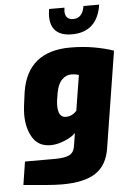

<svg xmlns="http://www.w3.org/2000/svg" viewBox="-65 -823 743 1107"><g transform="rotate(-5 307.0 -270.0)"><path d="M26 221 47 87H221Q276 87 303 74Q330 61 336 24L348 -52Q328 -30 284.5 -12Q241 6 203 6Q133 6 99.5 -48.5Q66 -103 66 -183Q66 -220 80 -313Q117 -545 364 -545Q437 -545 501.5 -533.5Q566 -522 614 -505L525 54Q510 149 444.5 193Q379 237 248 237Q209 237 151 232ZM367 -178 400 -383Q380 -390 355 -390Q326 -390 302 -366Q278 -342 269 -291Q264 -265 262 -248.5Q260 -232 260 -217Q260 -149 305 -149Q340 -149 367 -178ZM258 -735Q258 -747 262 -777H351Q349 -763 349 -757Q349 -731 362 -719Q375 -707 395 -707Q450 -707 461 -777H552Q540 -699 497 -659.5Q454 -620 381 -620Q320 -620 289 -649Q258 -678 258 -735Z"/></g></svg>

Font: Exo Black
Style: Italic
Weight: 900
Italic angle: -9°
Designer: Natanael Gama
Foundry: Natanael Gama
Version: Version 1.500; ttfautohint (v1.6)